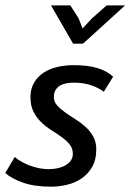

<svg xmlns="http://www.w3.org/2000/svg" viewBox="-25 -682 484 712"><path d="M0 0ZM245.1 -111.3Q245.1 -131.8 233.4 -146.2Q221.7 -160.6 204.3 -173.3Q187 -186 166.5 -198.7Q146 -211.4 128.7 -228Q111.3 -244.6 99.6 -267.1Q87.9 -289.6 87.9 -321.8Q87.9 -352.5 101.1 -375Q114.3 -397.5 136.2 -412.1Q158.2 -426.8 187.3 -433.6Q216.3 -440.4 248.5 -440.4Q297.9 -440.4 334.2 -430.2Q370.6 -419.9 394.5 -397.5L359.9 -341.8Q338.9 -357.4 311 -366.5Q283.2 -375.5 248.5 -375.5Q234.4 -375.5 221.2 -373Q208 -370.6 197.8 -364.7Q187.5 -358.9 181.2 -348.4Q174.8 -337.9 174.8 -321.8Q174.8 -304.7 186.5 -291.5Q198.2 -278.3 215.6 -265.9Q232.9 -253.4 253.4 -240.7Q273.9 -228 291.3 -212.4Q308.6 -196.8 320.3 -176.5Q332 -156.2 332 -128.9Q332 -88.4 315.9 -61.5Q299.8 -34.7 275.4 -18.8Q251 -2.9 221.4 3.7Q191.9 10.3 165 10.3Q102.1 10.3 59.6 -4.9Q17.1 -20 -5.4 -40.5L29.8 -100.1Q39.1 -91.3 53.5 -83Q67.9 -74.7 84.7 -68.4Q101.6 -62 119.6 -58.3Q137.7 -54.7 154.8 -54.7Q173.8 -54.7 190.4 -58.6Q207 -62.5 219.2 -69.8Q231.4 -77.1 238.3 -87.6Q245.1 -98.1 245.1 -111.3ZM282.7 -520H246.1L164.1 -662.1H235.8L266.1 -614.7L281.2 -576.7L316.9 -614.7L370.6 -662.1H439Z"/></svg>

Font: PT Astra Sans
Style: Italic
Weight: 400
Italic angle: -16°
Designer: A.Korolkova, I. Chaeva
Foundry: ParaType Ltd
Version: Version 1.001; ttfautohint (v1.6)